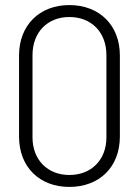

<svg xmlns="http://www.w3.org/2000/svg" viewBox="-20 -728 548 756"><path d="M253 8C372 8 452 -71 452 -190V-510C452 -628 372 -708 253 -708C135 -708 55 -628 55 -510V-190C55 -71 135 8 253 8ZM253 -39C167 -39 108 -99 108 -187V-511C108 -601 167 -661 253 -661C340 -661 399 -601 399 -511V-187C399 -99 340 -39 253 -39Z"/></svg>

Font: Barlow Semi Condensed Light
Style: Regular
Weight: 300
Width: 4
Designer: Jeremy Tribby
Foundry: Tribby Type
Version: Version 1.422;hotconv 1.0.109;makeotfexe 2.5.65596